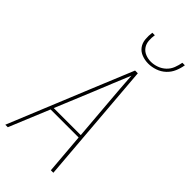

<svg xmlns="http://www.w3.org/2000/svg" viewBox="-293 -1020 1085 1085"><g transform="rotate(45 250.0 -477.5)"><path d="M2 0 203 -490 304 -735H326L386 0H366L346 -242H122L22 0ZM345 -260 326 -490Q321 -542 317.5 -594.5Q314 -647 310 -700Q288 -647 266.5 -594.5Q245 -542 224 -490L129 -260ZM329 -815Q302 -815 277 -824.5Q252 -834 237.5 -854Q223 -874 220.5 -901Q218 -928 222 -955H242Q238 -932 240 -908.5Q242 -885 254.5 -867.5Q267 -850 288 -841.5Q309 -833 332 -833Q355 -833 379 -841.5Q403 -850 421.5 -867.5Q440 -885 449 -908.5Q458 -932 462 -955H482Q478 -928 466.5 -901Q455 -874 433.5 -854Q412 -834 384 -824.5Q356 -815 329 -815Z"/></g></svg>

Font: Iosevka Thin
Style: Italic
Weight: 100
Italic angle: -9°
Monospace: yes
Designer: Belleve Invis
Foundry: Belleve Invis
Version: Version 32.5.0; ttfautohint (v1.8.4)